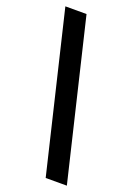

<svg xmlns="http://www.w3.org/2000/svg" viewBox="-152 -800 629 912"><g transform="rotate(20 162.0 -344.0)"><path d="M204 55 13 -743H120L311 55Z"/></g></svg>

Font: Saira Condensed
Style: Bold
Weight: 700
Width: 3
Designer: Hector Gatti with collaboration of the Omnibus-Type team
Foundry: Omnibus-Type
Version: Version 1.101